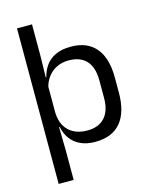

<svg xmlns="http://www.w3.org/2000/svg" viewBox="-123 -743 784 995"><g transform="rotate(-15 268.5 -245.5)"><path d="M306.5 10.7Q261.6 10.7 228.5 -4.5Q195.4 -19.7 175.1 -47.5Q154.7 -75.3 147.6 -112.3H120.8L144.7 -188.5Q146.5 -144.6 164.3 -115.3Q182.1 -86 212.5 -71.4Q242.9 -56.8 281.6 -56.8Q343.2 -56.8 375.9 -93Q408.7 -129.1 408.7 -198.7V-292Q408.7 -361 376.2 -397Q343.7 -433 281.3 -433Q244.7 -433 216 -418.6Q187.4 -404.2 168.8 -379.2Q150.2 -354.2 143.1 -321.8L123.1 -378.4H147.4Q155.2 -411.9 174.4 -439.2Q193.6 -466.5 227 -482.7Q260.4 -498.9 310 -498.9Q397.9 -498.9 444 -444.3Q490 -389.7 490 -285.4V-204.6Q490 -99.5 443.7 -44.4Q397.3 10.7 306.5 10.7ZM66.1 172V-662.5H146.6V-490.4L144.2 -370.5L144.7 -343.4V-140.7L144.1 -123.4L146.6 13.3V172Z"/></g></svg>

Font: Anek Odia Medium
Style: Regular
Weight: 500
Designer: Yesha Goshar & Mahesh Sahu (Odia), Yesha Goshar (Latin)
Foundry: Ek Type
Version: Version 1.003